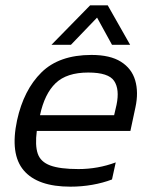

<svg xmlns="http://www.w3.org/2000/svg" viewBox="-20 -690 574 720"><path d="M173 -522 318 -670H384L468 -522H400L344 -624L246 -522ZM244 10Q121 10 69 -51Q17 -112 44 -239Q69 -353 135.5 -418.5Q202 -484 323 -484Q393 -484 433.5 -458.5Q474 -433 487 -388.5Q500 -344 488 -288L469 -199H118Q111 -145 121.5 -114Q132 -83 168.5 -69.5Q205 -56 274 -56Q347 -56 414 -81L400 -17Q366 -4 326 3Q286 10 244 10ZM130 -258H408L417 -297Q429 -355 408 -386.5Q387 -418 311 -418Q230 -418 188.5 -378Q147 -338 130 -258Z"/></svg>

Font: Kanit Light
Style: Italic
Weight: 300
Italic angle: -12°
Designer: Katatrad Team
Foundry: CadsonDemak
Version: Version 2.000; ttfautohint (v1.8.3)